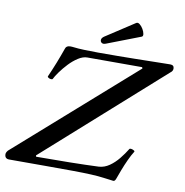

<svg xmlns="http://www.w3.org/2000/svg" viewBox="-121 -954 1018 1059"><g transform="rotate(10 387.5 -424.0)"><path d="M582 16 527 9Q498 5 456.5 3Q415 1 353 0.5Q291 0 201 0H-3Q-28 0 -28 -26Q-28 -35 -18 -47L634 -622L631 -629H324Q300 -629 273.5 -612Q247 -595 223.5 -570Q200 -545 182 -520Q164 -495 157 -480Q155 -476 147.5 -476.5Q140 -477 133.5 -481Q127 -485 128 -489Q147 -532 163 -572.5Q179 -613 194 -656Q199 -673 222 -673Q226 -673 232.5 -672.5Q239 -672 248 -671Q260 -669 298.5 -667.5Q337 -666 377 -666Q493 -666 580.5 -667.5Q668 -669 720 -670Q772 -671 781 -671Q803 -671 803 -651Q803 -637 790 -628L139 -48L141 -41Q234 -41 328 -42.5Q422 -44 491 -47Q522 -49 549.5 -68Q577 -87 600 -115.5Q623 -144 640 -172Q643 -176 651 -174.5Q659 -173 665.5 -169Q672 -165 669 -161Q656 -141 642 -110.5Q628 -80 616.5 -50Q605 -20 598 0Q592 18 582 16ZM412 -722Q397 -716 388.5 -722Q380 -728 381 -738.5Q382 -749 395 -758L556 -863Q565 -869 576 -860.5Q587 -852 595.5 -837.5Q604 -823 606 -810Q608 -797 599 -794Z"/></g></svg>

Font: Junicode SmExp
Style: Bold Italic
Weight: 700
Width: 6
Italic angle: -11°
Designer: Peter S. Baker
Version: Version 2.205; ttfautohint (v1.8.4)